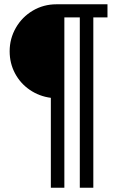

<svg xmlns="http://www.w3.org/2000/svg" viewBox="-20 -706 564 895"><path d="M481 -625H415V169H352V-625H280V169H217V-250Q163 -257 119 -287Q75 -317 50 -364Q25 -411 25 -467Q25 -526 54 -576.5Q83 -627 133 -656.5Q183 -686 243 -686H481Z"/></svg>

Font: Chivo
Style: Regular
Weight: 400
Designer: Hector Gatti
Foundry: Omnibus-Type
Version: Version 1.006; ttfautohint (v1.4.1)